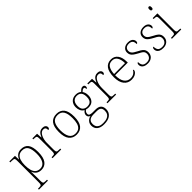

<svg xmlns="http://www.w3.org/2000/svg" viewBox="224 -2075 3647 3647"><g transform="rotate(-45 2047.0 -251.5)"><path d="M23 240V215H49Q77 215 92.5 211Q108 207 113.5 190.5Q119 174 119 139V-439Q119 -473 113.5 -488Q108 -503 91.5 -507Q75 -511 41 -511H4V-536H155L159 -435H163Q182 -482 220.5 -514Q259 -546 324 -546Q424 -546 472 -480.5Q520 -415 520 -276Q520 -129 468 -59.5Q416 10 325 10Q262 10 221.5 -19.5Q181 -49 160 -104H158Q158 -94 158.5 -77.5Q159 -61 160 -37.5Q161 -14 161 18V140Q161 175 167 191Q173 207 188 211Q203 215 231 215H265V240ZM324 -23Q399 -23 438 -87.5Q477 -152 477 -272Q477 -391 442 -452Q407 -513 321 -513Q262 -513 227 -483Q192 -453 176.5 -400Q161 -347 161 -277Q161 -199 176.5 -142Q192 -85 228 -54Q264 -23 324 -23Z M628 0V-25H646Q674 -25 689.5 -29Q705 -33 710.5 -49.5Q716 -66 716 -101V-439Q716 -473 710.5 -488Q705 -503 688.5 -507Q672 -511 638 -511H623V-536H749L756 -427H758Q771 -456 787.5 -483Q804 -510 831 -527Q858 -544 897 -544Q939 -544 962.5 -525Q986 -506 986 -475Q986 -459 977.5 -446.5Q969 -434 950 -434Q950 -478 934 -494.5Q918 -511 885 -511Q856 -511 832.5 -491Q809 -471 792.5 -438Q776 -405 767 -364Q758 -323 758 -280V-100Q758 -65 764 -49Q770 -33 785 -29Q800 -25 828 -25H861V0Z M1271 10Q1174 10 1119 -58Q1064 -126 1064 -267Q1064 -407 1117.5 -475Q1171 -543 1275 -543Q1373 -543 1426 -477Q1479 -411 1479 -267Q1479 -126 1426 -58Q1373 10 1271 10ZM1271 -21Q1332 -21 1368.5 -51Q1405 -81 1420.5 -136.5Q1436 -192 1436 -267Q1436 -392 1397.5 -452Q1359 -512 1275 -512Q1185 -512 1146 -451Q1107 -390 1107 -267Q1107 -150 1146 -85.5Q1185 -21 1271 -21Z M1778 240Q1684 240 1634.5 198Q1585 156 1585 83Q1585 42 1603 12.5Q1621 -17 1649 -34.5Q1677 -52 1706 -57Q1684 -64 1668.5 -81.5Q1653 -99 1653 -129Q1653 -158 1670.5 -180.5Q1688 -203 1705 -215Q1662 -237 1642.5 -280Q1623 -323 1623 -370Q1623 -446 1667 -494.5Q1711 -543 1793 -543Q1829 -543 1857 -532Q1885 -521 1903 -505Q1917 -520 1939.5 -539.5Q1962 -559 1992 -559Q2018 -559 2029.5 -545.5Q2041 -532 2041 -513Q2041 -496 2034.5 -484.5Q2028 -473 2013 -473Q2013 -498 2007 -510Q2001 -522 1986 -522Q1966 -522 1951.5 -511.5Q1937 -501 1920 -485Q1935 -466 1945 -435.5Q1955 -405 1955 -364Q1955 -289 1914.5 -242Q1874 -195 1793 -195Q1781 -195 1760.5 -198Q1740 -201 1732 -204Q1714 -192 1701.5 -173.5Q1689 -155 1689 -128Q1689 -98 1715 -87Q1741 -76 1780 -76H1859Q1934 -76 1971 -41Q2008 -6 2008 62Q2008 143 1950.5 191.5Q1893 240 1778 240ZM1781 210Q1846 210 1887.5 193Q1929 176 1949 144Q1969 112 1969 67Q1969 6 1939.5 -16Q1910 -38 1853 -38H1761Q1723 -38 1692 -26.5Q1661 -15 1643 11.5Q1625 38 1625 83Q1625 117 1639.5 146Q1654 175 1688 192.5Q1722 210 1781 210ZM1790 -225Q1830 -225 1857 -238.5Q1884 -252 1898.5 -283Q1913 -314 1913 -365Q1913 -417 1899 -449.5Q1885 -482 1857.5 -497.5Q1830 -513 1790 -513Q1753 -513 1725 -497Q1697 -481 1681 -448.5Q1665 -416 1665 -364Q1665 -292 1699.5 -258.5Q1734 -225 1790 -225Z M2104 0V-25H2122Q2150 -25 2165.5 -29Q2181 -33 2186.5 -49.5Q2192 -66 2192 -101V-439Q2192 -473 2186.5 -488Q2181 -503 2164.5 -507Q2148 -511 2114 -511H2099V-536H2225L2232 -427H2234Q2247 -456 2263.5 -483Q2280 -510 2307 -527Q2334 -544 2373 -544Q2415 -544 2438.5 -525Q2462 -506 2462 -475Q2462 -459 2453.5 -446.5Q2445 -434 2426 -434Q2426 -478 2410 -494.5Q2394 -511 2361 -511Q2332 -511 2308.5 -491Q2285 -471 2268.5 -438Q2252 -405 2243 -364Q2234 -323 2234 -280V-100Q2234 -65 2240 -49Q2246 -33 2261 -29Q2276 -25 2304 -25H2337V0Z M2747 10Q2651 10 2595 -61Q2539 -132 2539 -262Q2539 -404 2590.5 -473.5Q2642 -543 2738 -543Q2824 -543 2873.5 -478Q2923 -413 2923 -294V-273H2583Q2582 -147 2628 -85Q2674 -23 2751 -23Q2807 -23 2842.5 -47.5Q2878 -72 2895 -107Q2900 -104 2903 -99Q2906 -94 2906 -86Q2906 -68 2888 -45.5Q2870 -23 2835 -6.5Q2800 10 2747 10ZM2879 -303Q2878 -397 2843 -454.5Q2808 -512 2737 -512Q2659 -512 2624.5 -455.5Q2590 -399 2585 -303Z M3183 10Q3128 10 3096 -6Q3064 -22 3050.5 -46Q3037 -70 3037 -95Q3037 -112 3041 -122.5Q3045 -133 3052 -138Q3059 -143 3067 -143Q3067 -87 3091 -53.5Q3115 -20 3184 -20Q3242 -20 3271.5 -53Q3301 -86 3301 -131Q3301 -156 3293.5 -174.5Q3286 -193 3264 -210.5Q3242 -228 3199 -249Q3143 -279 3109.5 -303Q3076 -327 3061.5 -354Q3047 -381 3047 -418Q3047 -474 3087 -508.5Q3127 -543 3196 -543Q3241 -543 3269.5 -528.5Q3298 -514 3311 -491.5Q3324 -469 3324 -447Q3324 -426 3316 -414Q3308 -402 3292 -402Q3292 -464 3265.5 -488.5Q3239 -513 3191 -513Q3136 -513 3111 -486.5Q3086 -460 3086 -421Q3086 -391 3100.5 -369Q3115 -347 3143.5 -328.5Q3172 -310 3213 -289Q3264 -264 3291.5 -241Q3319 -218 3329.5 -192.5Q3340 -167 3340 -134Q3340 -68 3296.5 -29Q3253 10 3183 10Z M3598 10Q3543 10 3511 -6Q3479 -22 3465.5 -46Q3452 -70 3452 -95Q3452 -112 3456 -122.5Q3460 -133 3467 -138Q3474 -143 3482 -143Q3482 -87 3506 -53.5Q3530 -20 3599 -20Q3657 -20 3686.5 -53Q3716 -86 3716 -131Q3716 -156 3708.5 -174.5Q3701 -193 3679 -210.5Q3657 -228 3614 -249Q3558 -279 3524.5 -303Q3491 -327 3476.5 -354Q3462 -381 3462 -418Q3462 -474 3502 -508.5Q3542 -543 3611 -543Q3656 -543 3684.5 -528.5Q3713 -514 3726 -491.5Q3739 -469 3739 -447Q3739 -426 3731 -414Q3723 -402 3707 -402Q3707 -464 3680.5 -488.5Q3654 -513 3606 -513Q3551 -513 3526 -486.5Q3501 -460 3501 -421Q3501 -391 3515.5 -369Q3530 -347 3558.5 -328.5Q3587 -310 3628 -289Q3679 -264 3706.5 -241Q3734 -218 3744.5 -192.5Q3755 -167 3755 -134Q3755 -68 3711.5 -29Q3668 10 3598 10Z M3835 0V-25H3862Q3896 -25 3912.5 -29Q3929 -33 3934.5 -48Q3940 -63 3940 -97V-435Q3940 -471 3934.5 -487Q3929 -503 3913.5 -507Q3898 -511 3870 -511H3855V-536H3982V-98Q3982 -64 3987.5 -48.5Q3993 -33 4010 -29Q4027 -25 4060 -25H4086V0ZM3956 -653Q3943 -653 3934.5 -662.5Q3926 -672 3926 -698Q3926 -724 3934.5 -733.5Q3943 -743 3956 -743Q3970 -743 3978 -733.5Q3986 -724 3986 -698Q3986 -672 3978 -662.5Q3970 -653 3956 -653Z"/></g></svg>

Font: Noto Serif Kannada ExtraLight
Style: Regular
Weight: 250
Version: Version 2.003